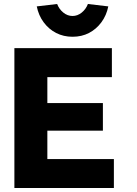

<svg xmlns="http://www.w3.org/2000/svg" viewBox="-20 -941 685 961"><path d="M52 0V-700H540V-555H217V-425H495V-287H217V-145H550V0ZM164 -909 266 -921Q276 -895 297 -878Q318 -861 343 -861Q368 -861 389 -878Q410 -895 420 -921L522 -909Q513 -864 487.5 -829.5Q462 -795 425.5 -776Q389 -757 343 -757Q298 -757 261 -776Q224 -795 198.5 -829.5Q173 -864 164 -909Z"/></svg>

Font: Our Lexend
Style: Bold
Weight: 700
Designer: Bonnie Shaver-Troup, Thomas Jockin
Foundry: Lexend
Version: Version 1.007